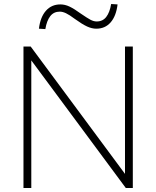

<svg xmlns="http://www.w3.org/2000/svg" viewBox="-20 -937 779 957"><path d="M97 0V-705H133L624 -42H603V-705H642V0H607L116 -663H136V0ZM206 -792 174 -794Q181 -852 209 -883.5Q237 -915 281 -915Q304 -915 327 -904Q350 -893 383 -869Q415 -847 431 -838.5Q447 -830 462 -830Q492 -830 509.5 -852.5Q527 -875 534 -917L566 -915Q559 -857 531.5 -825.5Q504 -794 460 -794Q438 -794 414 -805Q390 -816 354 -842Q326 -863 309 -871Q292 -879 278 -879Q248 -879 230.5 -856.5Q213 -834 206 -792Z"/></svg>

Font: Mulish ExtraLight ExtraLight
Style: Regular
Weight: 250
Version: Version 3.603